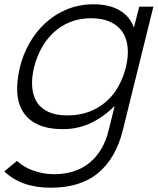

<svg xmlns="http://www.w3.org/2000/svg" viewBox="-22 -660 738 895"><path d="M693 -629 550 -51Q518 77 436 146Q354 215 214 215Q78 215 -2 139L57 90Q88 119 134 135.5Q180 152 230 152Q330 152 395 99Q460 46 484 -51L512 -164H510Q459 -113 399.5 -85.5Q340 -58 271 -58Q203 -58 157 -78.5Q111 -99 86.5 -137Q62 -175 58.5 -228Q55 -281 71 -347Q86 -408 116.5 -461Q147 -514 191 -554Q235 -594 291.5 -617Q348 -640 415 -640Q487 -640 535 -612Q583 -584 601 -534H603L627 -629ZM565 -347Q577 -397 573 -439Q569 -481 549 -511Q529 -541 492 -558Q455 -575 402 -575Q349 -575 305.5 -557.5Q262 -540 228.5 -509Q195 -478 172 -436.5Q149 -395 137 -347Q125 -297 128 -255.5Q131 -214 149.5 -184.5Q168 -155 203.5 -138.5Q239 -122 291 -122Q348 -122 393 -139Q438 -156 472.5 -186Q507 -216 530 -257.5Q553 -299 565 -347Z"/></svg>

Font: TypoPRO Sinkin Sans
Style: 300 Light Italic
Weight: 300
Italic angle: -112°
Designer: Keith Bates
Foundry: K-Type
Version: Sinkin Sans (version 1.0)  by Keith Bates   •   © 2014   www